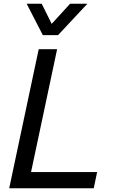

<svg xmlns="http://www.w3.org/2000/svg" viewBox="-20 -1002 645 1022"><path d="M479 0H105L123 -86H497ZM127 0H29L186 -740H284ZM289 -815H208L122 -982H202L275 -835L225 -842L353 -982H445Z"/></svg>

Font: Be Vietnam Pro Variable Thin
Style: Italic
Weight: 100
Italic angle: -12°
Designer: Lam Bao, Tony Le, Vietanh Nguyen
Foundry: Yellow Type Foundry
Version: Version 1.002